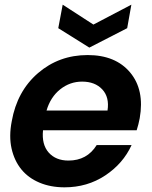

<svg xmlns="http://www.w3.org/2000/svg" viewBox="-20 -801 657 830"><path d="M335 -448.2Q282.2 -448.2 240.2 -414.8Q198.2 -381.3 181.2 -323.2H444.8Q453.6 -380.9 422.1 -414.6Q390.6 -448.2 335 -448.2ZM548.8 -173.8Q512.2 -93.8 434.8 -42.5Q357.4 8.8 258.8 8.8Q198.7 8.8 150.6 -11.5Q102.5 -31.7 72.3 -68.8Q42 -106 30 -158.9Q18.1 -211.9 30.8 -276.9Q53.7 -406.7 144.3 -484.9Q234.9 -563 358.9 -563Q479.5 -563 542.5 -487.8Q605.5 -412.6 584 -290Q579.1 -263.7 570.8 -237.8H166Q159.7 -176.3 190.4 -141.6Q221.2 -106.9 275.9 -106.9Q356.4 -106.9 397.9 -173.8ZM383.8 -694.8 547.9 -780.8 529.8 -679.2 366.2 -595.2 231.9 -679.2 251 -780.8Z"/></svg>

Font: SVN-Poppins SemiBold
Style: Italic
Weight: 600
Italic angle: -10°
Designer: Ninad Kale (Devanagari), Jonny Pinhorn (Latin)
Foundry: Indian Type Foundry
Version: Version 3.002 2017